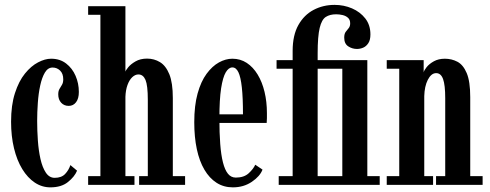

<svg xmlns="http://www.w3.org/2000/svg" viewBox="-20 -776 2057 806"><path d="M191.5 10.5Q156 10.5 126 -9.5Q96 -29.5 73.5 -66.2Q51 -103 38.8 -153.5Q26.5 -204 26.5 -265Q26.5 -335 42.8 -385.2Q59 -435.5 84.8 -467.2Q110.5 -499 139.8 -514.2Q169 -529.5 194.5 -529.5Q231.5 -529.5 257.5 -509.5Q283.5 -489.5 297.2 -457.8Q311 -426 311 -390Q311 -362 299.2 -346.8Q287.5 -331.5 268.5 -331.5Q249 -331.5 236.8 -344.8Q224.5 -358 224.5 -380Q224.5 -394 229.8 -402.8Q235 -411.5 240.2 -420.2Q245.5 -429 245.5 -443Q245.5 -467 232.2 -479.8Q219 -492.5 201 -492.5Q181 -492.5 168.5 -471.5Q156 -450.5 148.8 -417Q141.5 -383.5 138.8 -344.2Q136 -305 136 -268.5Q136 -228 139 -185.8Q142 -143.5 150 -108.2Q158 -73 172.5 -51.2Q187 -29.5 209.5 -29.5Q238 -29.5 253.2 -45.5Q268.5 -61.5 275.5 -83L303.5 -59.5Q293 -34 265.2 -11.8Q237.5 10.5 191.5 10.5Z M350 0V-36.5H401.5V-714H350V-750H506.5V-475Q507 -479.5 517.8 -493Q528.5 -506.5 548.8 -518.2Q569 -530 597.5 -530Q627 -530 651.5 -515.2Q676 -500.5 690.8 -464.5Q705.5 -428.5 705.5 -364.5V-36.5H757V0H564V-36.5H600.5V-357Q600.5 -417.5 590.8 -440.5Q581 -463.5 561 -463.5Q547.5 -463.5 535.2 -452Q523 -440.5 515.2 -419.2Q507.5 -398 506.5 -369.5V-36.5H544.5V0Z M957.5 10.5Q919 10.5 889 -8.8Q859 -28 838 -63.8Q817 -99.5 806.2 -150Q795.5 -200.5 795.5 -263Q795.5 -333 809.5 -383.5Q823.5 -434 847.2 -466.2Q871 -498.5 899.2 -514Q927.5 -529.5 955.5 -529.5Q989 -529.5 1015.8 -512Q1042.5 -494.5 1061.5 -463.2Q1080.5 -432 1090.5 -390.5Q1100.5 -349 1100.5 -301Q1100.5 -290.5 1100.5 -280.2Q1100.5 -270 1099.5 -260H894.5V-296H1000Q1000 -366 995.2 -409.2Q990.5 -452.5 980.8 -472.8Q971 -493 955.5 -493Q940 -493 927.8 -472.5Q915.5 -452 908.2 -405.2Q901 -358.5 901 -278Q901 -218 904.5 -171.8Q908 -125.5 916 -94Q924 -62.5 937 -46.5Q950 -30.5 970 -30.5Q1004 -30.5 1023.8 -48.5Q1043.5 -66.5 1051.5 -84.5L1082 -64Q1071.5 -36 1037.2 -12.8Q1003 10.5 957.5 10.5Z M1150 0V-36.5H1208.5V-487.5H1141V-523.5H1208.5V-562.5Q1208.5 -628 1232.5 -670.8Q1256.5 -713.5 1296.5 -734.5Q1336.5 -755.5 1384.5 -755.5Q1423.5 -755.5 1457.8 -740.8Q1492 -726 1513.5 -698.5Q1535 -671 1535 -631.5Q1535 -608 1526.2 -594.8Q1517.5 -581.5 1504.8 -576Q1492 -570.5 1478.5 -570.5Q1458.5 -570.5 1441.8 -581.5Q1425 -592.5 1425 -618Q1425 -634 1431.2 -642.2Q1437.5 -650.5 1443.8 -658Q1450 -665.5 1450 -678Q1450 -693 1441 -701.2Q1432 -709.5 1418.2 -712.8Q1404.5 -716 1391 -716Q1365 -716 1347.8 -705Q1330.5 -694 1322 -658.8Q1313.5 -623.5 1313.5 -552V-523.5H1412.5V-487.5H1313.5V-36.5H1373.5V0ZM1365 0V-36.5H1417V-487.5H1365V-523.5H1522V-36.5H1574V0Z M1603.5 0V-36.5H1656V-487.5H1603.5V-523.5H1758.5V-472Q1760 -480.5 1771 -494.2Q1782 -508 1801.5 -518.8Q1821 -529.5 1847.5 -529.5Q1876 -529.5 1900.2 -516.8Q1924.5 -504 1939.2 -469.2Q1954 -434.5 1954 -368V-36.5H2006V0H1810.5V-36.5H1849V-364Q1849 -419 1840 -444Q1831 -469 1811 -469Q1800 -469 1791.2 -461.5Q1782.5 -454 1775.8 -440.8Q1769 -427.5 1765.2 -410Q1761.5 -392.5 1761 -372.5V-36.5H1798V0Z"/></svg>

Font: Imbue Thin 10pt SemiBold
Style: Regular
Weight: 600
Version: Version 1.102